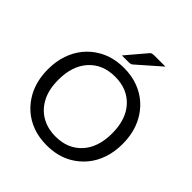

<svg xmlns="http://www.w3.org/2000/svg" viewBox="-241 -1100 1283 1283"><g transform="rotate(45 400.0 -459.0)"><path d="M400.5 7.5Q327 7.5 267.8 -14.5Q208.5 -36.5 164.2 -76Q120 -115.5 91.5 -168Q47 -251 47 -358.5Q47 -433.5 68.2 -494.8Q89.5 -556 127.2 -602Q165 -648 216 -677.5Q295.5 -724.5 400.5 -724.5Q474 -724.5 533.2 -702.2Q592.5 -680 636.8 -640.5Q681 -601 709 -548.5Q753.5 -466 753.5 -358.5Q753.5 -283 732.5 -221.8Q711.5 -160.5 673.8 -114.8Q636 -69 585 -39Q506 7.5 400.5 7.5ZM400.5 -76Q516 -76 585 -151Q654 -226 654 -358.5Q654 -490.5 585 -566Q516 -641 400.5 -641Q283.5 -641 214.8 -565.2Q146 -489.5 146 -358.5Q146 -266 178.8 -204Q211.5 -142 266.5 -110Q324 -76 400.5 -76ZM395.5 -773H331.5L447.5 -910Q454 -920 463.2 -923Q472.5 -926 489.5 -926H590L427 -783Q420 -776.5 412.8 -774.8Q405.5 -773 395.5 -773Z"/></g></svg>

Font: Verano Sans
Style: Regular
Weight: 400
Designer: Lukasz Dziedzic with Adam Twardoch and Botio Nikoltchev
Foundry: tyPoland Lukasz Dziedzic
Version: Version 3.001;December 28, 2019;FontCreator 12.0.0.2547 64-b